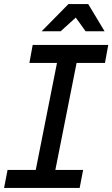

<svg xmlns="http://www.w3.org/2000/svg" viewBox="-20 -920 550 940"><path d="M492 -767H399L351 -834L277 -767H184L315 -900H412ZM494 -612H355L251 -88H387L370 0H0L17 -88H155L259 -612H124L140 -700H510Z"/></svg>

Font: TypoPRO Montserrat Alternates
Style: Italic
Weight: 400
Italic angle: -11.3°
Designer: Julieta Ulanovsky
Foundry: Julieta Ulanovsky
Version: Version 6.001